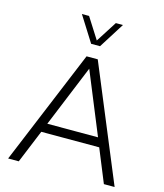

<svg xmlns="http://www.w3.org/2000/svg" viewBox="-138 -1080 1009 1182"><g transform="rotate(15 366.0 -488.5)"><path d="M94.7 0H26.9L330.6 -732.4H401.9L705.6 0H637.2L550.8 -211.4H181.6ZM204.6 -269H527.8L366.2 -663.1ZM394.5 -814H337.9L235.4 -976.6H281.2L366.2 -842.8L451.7 -976.6H497.1Z"/></g></svg>

Font: Kumbh Sans Light
Style: Regular
Weight: 300
Version: Version 1.004